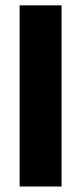

<svg xmlns="http://www.w3.org/2000/svg" viewBox="-20 -680 296 700"><path d="M51.5 0V-660.5H204.5V0Z"/></svg>

Font: Anek Odia Medium
Style: Bold
Weight: 700
Version: Version 1.003